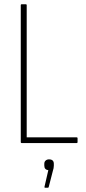

<svg xmlns="http://www.w3.org/2000/svg" viewBox="-20 -675 406 906"><path d="M82 0Q78 0 78 -4V-651Q78 -655 82 -655H101Q106 -655 106 -651V-27H342Q346 -27 346 -23V-4Q346 0 342 0ZM193 211Q189 211 190 206L208 128Q189 126 189 106V98Q189 88 195.5 82.5Q202 77 211 77Q234 77 234 98V107Q234 118 229 133L210 207Q209 211 206 211Z"/></svg>

Font: Sofia Sans Cond ExtraLight
Style: Regular
Weight: 200
Width: 3
Designer: Botio Nikoltchev, Ani Petrova
Foundry: lettersoup
Version: Version 4.100; ttfautohint (v1.8.3)